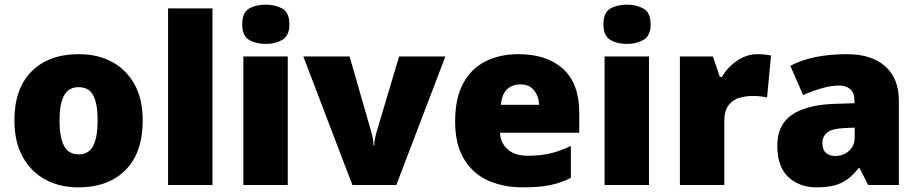

<svg xmlns="http://www.w3.org/2000/svg" viewBox="-20 -796 3951 826"><path d="M594 -278Q594 -139 520 -64.5Q446 10 317 10Q237 10 175 -23.5Q113 -57 77.5 -121.5Q42 -186 42 -278Q42 -415 116 -489Q190 -563 320 -563Q400 -563 461.5 -530Q523 -497 558.5 -433.5Q594 -370 594 -278ZM236 -278Q236 -207 255 -169.5Q274 -132 319 -132Q363 -132 381.5 -169.5Q400 -207 400 -278Q400 -349 381.5 -385Q363 -421 318 -421Q275 -421 255.5 -385Q236 -349 236 -278Z M894 0H703V-760H894Z M1123 -776Q1164 -776 1194.5 -759Q1225 -742 1225 -691Q1225 -642 1194.5 -624.5Q1164 -607 1123 -607Q1081 -607 1051.5 -624.5Q1022 -642 1022 -691Q1022 -742 1051.5 -759Q1081 -776 1123 -776ZM1218 -553V0H1027V-553Z M1496 0 1285 -553H1484L1578 -226Q1580 -222 1583.5 -204Q1587 -186 1587 -170H1590Q1590 -187 1593.5 -202Q1597 -217 1599 -225L1697 -553H1896L1685 0Z M2211 -563Q2332 -563 2402 -500Q2472 -437 2472 -310V-225H2131Q2133 -182 2163.5 -154Q2194 -126 2252 -126Q2304 -126 2347 -136Q2390 -146 2436 -168V-31Q2396 -10 2348.5 0Q2301 10 2229 10Q2145 10 2079.5 -19.5Q2014 -49 1976 -112Q1938 -175 1938 -273Q1938 -373 1972.5 -437Q2007 -501 2068.5 -532Q2130 -563 2211 -563ZM2218 -433Q2184 -433 2161.5 -412Q2139 -391 2135 -345H2299Q2298 -382 2277.5 -407.5Q2257 -433 2218 -433Z M2677 -776Q2718 -776 2748.5 -759Q2779 -742 2779 -691Q2779 -642 2748.5 -624.5Q2718 -607 2677 -607Q2635 -607 2605.5 -624.5Q2576 -642 2576 -691Q2576 -742 2605.5 -759Q2635 -776 2677 -776ZM2772 -553V0H2581V-553Z M3239 -563Q3255 -563 3272 -561Q3289 -559 3297 -557L3280 -377Q3270 -379 3255.5 -381Q3241 -383 3215 -383Q3191 -383 3163.5 -376Q3136 -369 3116 -345.5Q3096 -322 3096 -272V0H2905V-553H3047L3077 -465H3086Q3109 -506 3150.5 -534.5Q3192 -563 3239 -563Z M3624 -563Q3729 -563 3788 -511Q3847 -459 3847 -363V0H3715L3678 -73H3674Q3651 -44 3626.5 -25.5Q3602 -7 3570 1.5Q3538 10 3492 10Q3420 10 3372 -34Q3324 -78 3324 -169Q3324 -258 3385.5 -301Q3447 -344 3564 -349L3656 -352V-360Q3656 -397 3638 -412.5Q3620 -428 3589 -428Q3556 -428 3516 -416.5Q3476 -405 3435 -387L3380 -513Q3428 -538 3488.5 -550.5Q3549 -563 3624 -563ZM3613 -245Q3561 -243 3539.5 -226.5Q3518 -210 3518 -180Q3518 -152 3533 -138.5Q3548 -125 3573 -125Q3608 -125 3632.5 -147Q3657 -169 3657 -204V-247Z"/></svg>

Font: Noto Sans Telugu Black
Style: Regular
Weight: 900
Designer: Jelle Bosma - Monotype Design Team
Foundry: Monotype Imaging Inc.
Version: Version 2.005; ttfautohint (v1.8.4.7-5d5b)